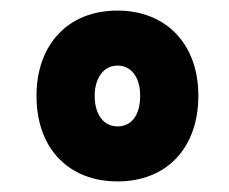

<svg xmlns="http://www.w3.org/2000/svg" viewBox="-20 -600 433 363"><path d="M202 -257C296 -257 355 -321 355 -419C355 -518 293 -580 202 -580C107 -580 49 -514 49 -419C49 -315 114 -257 202 -257ZM202 -361C178 -361 159 -381 159 -419C159 -451 175 -476 202 -476C229 -476 245 -453 245 -419C245 -384 230 -361 202 -361Z"/></svg>

Font: Noto Sans ExtraCondensed Black
Style: Italic
Weight: 900
Width: 2
Italic angle: -12°
Designer: Monotype Design Team
Foundry: Monotype Imaging Inc.
Version: Version 2.013